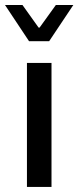

<svg xmlns="http://www.w3.org/2000/svg" viewBox="-28 -736 309 756"><path d="M78.1 0V-488.3H174.8V0ZM86.4 -573.7 -8.3 -716.3H60.5L124 -627.4H127.9L191.9 -716.3H260.7L165.5 -573.7Z"/></svg>

Font: Varta Light SemiBold
Style: Regular
Weight: 600
Version: Version 1.004